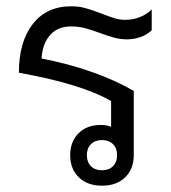

<svg xmlns="http://www.w3.org/2000/svg" viewBox="-20 -580 542 610"><path d="M112 -394Q196 -378 271.5 -351.5Q347 -325 405 -291V-87Q405 -43 377.5 -16.5Q350 10 304 10Q258 10 230.5 -16.5Q203 -43 203 -87Q203 -130 229.5 -156.5Q256 -183 300 -183Q320 -183 333 -177V-259Q240 -313 40 -349Q40 -447 84 -503.5Q128 -560 206 -560Q230 -560 250.5 -554.5Q271 -549 302 -537Q328 -527 344 -522Q360 -517 378 -517Q402 -517 424 -525.5Q446 -534 462 -550V-484Q448 -470 427 -462.5Q406 -455 384 -455Q363 -455 344 -460Q325 -465 298 -475Q268 -486 248.5 -491Q229 -496 205 -496Q164 -496 139.5 -469Q115 -442 112 -394ZM352 -87Q352 -109 339 -122Q326 -135 304 -135Q282 -135 269 -122Q256 -109 256 -87Q256 -65 269 -52Q282 -39 304 -39Q326 -39 339 -52Q352 -65 352 -87Z"/></svg>

Font: Stavian Regular
Style: Regular
Weight: 400
Version: Version 1.000; ttfautohint (v1.6)